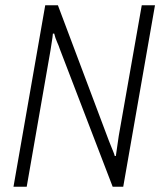

<svg xmlns="http://www.w3.org/2000/svg" viewBox="-20 -706 607 726"><path d="M31 0 151 -686H199L392 -173Q395 -166 399 -155.5Q403 -145 407.5 -134.5Q412 -124 414 -116H418Q420 -133 423.5 -154Q427 -175 429 -192L516 -686H566L446 0H406L206 -521Q203 -531 196 -546.5Q189 -562 185 -579H180Q179 -566 176 -548.5Q173 -531 171 -516L81 0Z"/></svg>

Font: Archivo Condensed Thin
Style: Italic
Weight: 250
Width: 3
Italic angle: -10°
Designer: Hector Gatti
Foundry: Omnibus-Type
Version: Version 2.001